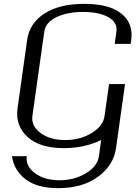

<svg xmlns="http://www.w3.org/2000/svg" viewBox="-20 -770 706 998"><path d="M629.9 -333 583 0Q570.3 89.8 489.3 148.9Q408.2 208 283.2 208Q173.8 208 113.8 162.6Q53.7 117.2 42 42H119.1Q112.3 93.8 162.1 130.4Q211.9 167 289.1 167Q366.2 167 426.8 130.4Q487.3 93.8 494.1 42L505.9 -42Q418 0 312.5 0Q185.5 0 122.1 -59.1Q58.6 -118.2 71.3 -208L121.1 -562.5Q133.8 -650.4 211.9 -700.2Q290 -750 418 -750Q546.9 -750 610.4 -699.7Q673.8 -649.4 662.1 -562.5L659.2 -542H576.2L585 -604.5Q591.8 -654.3 542.5 -681.2Q493.2 -708 412.1 -708Q331.1 -708 273.9 -681.2Q216.8 -654.3 210 -604.5L148.4 -167Q141.6 -115.2 190.9 -78.6Q240.2 -42 318.4 -42Q396.5 -42 456.5 -78.6Q516.6 -115.2 523.4 -167L546.9 -333Z"/></svg>

Font: okolaks
Style: RegularItalic
Weight: 500
Italic angle: -8°
Version: Version 000.6.0